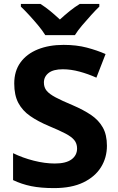

<svg xmlns="http://www.w3.org/2000/svg" viewBox="-20 -954 606 984"><path d="M528 -207Q528 -146 497.5 -97Q467 -48 407 -19Q347 10 257 10Q189 10 140 0Q91 -10 47 -31V-169Q96 -145 153 -130.5Q210 -116 261 -116Q318 -116 346.5 -137Q375 -158 375 -193Q375 -218 361 -235.5Q347 -253 315.5 -269.5Q284 -286 231 -308Q174 -332 134.5 -359.5Q95 -387 74 -426.5Q53 -466 53 -526Q53 -590 85 -634Q117 -678 174 -701Q231 -724 306 -724Q372 -724 425 -710Q478 -696 521 -677L474 -556Q432 -575 387.5 -587Q343 -599 302 -599Q253 -599 229 -580Q205 -561 205 -531Q205 -506 219 -489Q233 -472 265 -455Q297 -438 352 -415Q408 -391 447 -364.5Q486 -338 507 -300.5Q528 -263 528 -207ZM212 -774Q198 -797 175.5 -824Q153 -851 129.5 -876.5Q106 -902 87 -920V-934H187Q214 -917 237.5 -897.5Q261 -878 287 -854Q313 -878 338 -898Q363 -918 389 -934H489V-920Q471 -903 447.5 -877Q424 -851 401 -824Q378 -797 364 -774Z"/></svg>

Font: Noto Sans Meetei Mayek
Style: Bold
Weight: 700
Designer: Monotype Design Team and Neelakash Kshetrimayum
Foundry: Monotype Imaging Inc.
Version: Version 2.002; ttfautohint (v1.8.4.7-5d5b)